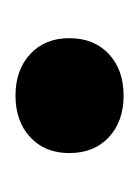

<svg xmlns="http://www.w3.org/2000/svg" viewBox="15 -190 183 254"><g transform="rotate(90 107.0 -63.5)"><path d="M107 8Q73 8 52 -11.5Q31 -31 31 -63Q31 -96 52 -115.5Q73 -135 107 -135Q141 -135 162 -115.5Q183 -96 183 -63Q183 -31 162 -11.5Q141 8 107 8Z"/></g></svg>

Font: Mona Sans ExtraLight
Style: Bold
Weight: 700
Version: Version 2.000